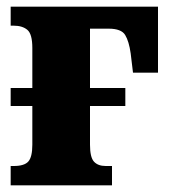

<svg xmlns="http://www.w3.org/2000/svg" viewBox="-20 -556 522 576"><path d="M12 0V-58H21Q53 -58 65 -71.5Q77 -85 77 -122V-238H12V-292H77V-412Q77 -454 62 -466.5Q47 -479 21 -479H12V-536H454V-338H379L372 -396Q367 -432 355.5 -451Q344 -470 306 -470H250V-292H356V-238H250V-122Q250 -84 262 -71Q274 -58 297 -58H316V0Z"/></svg>

Font: Noto Serif Condensed Black
Style: Regular
Weight: 900
Width: 3
Designer: Monotype Design Team
Foundry: Monotype Imaging Inc.
Version: Version 2.015; ttfautohint (v1.8.4.7-5d5b)